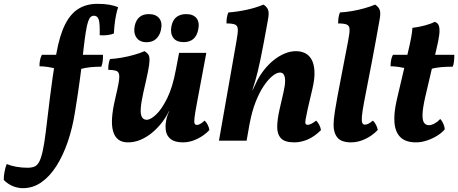

<svg xmlns="http://www.w3.org/2000/svg" viewBox="-170 -734 2391 1002"><path d="M338.2 -714Q373.7 -714 401 -709.3Q428.3 -704.5 446.5 -696Q440.1 -678.4 435.3 -653.6Q430.5 -628.9 427.8 -603.9Q425 -578.9 424.5 -559.4Q412.4 -553.8 391.5 -551Q370.6 -548.2 350.3 -550.3Q351.8 -611.1 345.3 -631.5Q338.9 -651.9 320.4 -651.9Q310.9 -651.9 303.4 -645.6Q295.9 -639.4 289.8 -621.2Q283.6 -603.1 278 -568.7Q272.3 -534.3 266 -478.4Q262.1 -439.4 257.7 -403.6Q253.3 -367.8 248.3 -329.8Q243.3 -291.8 236.8 -247.9Q230.3 -204 221.3 -148.8Q208.3 -66.2 183.7 5.8Q159 77.7 124.5 132.2Q89.9 186.7 46 217.3Q2.1 248 -50.3 248Q-77 248 -102.9 237.5Q-128.7 226.9 -150.3 205.2Q-150.8 185.6 -146.4 162.5Q-142.1 139.4 -135 122.2Q-111.4 131.8 -83.5 136.6Q-55.5 141.4 -26 141.4Q-5.4 141.4 9.2 135.6Q23.8 129.9 34.1 111.3Q44.3 92.6 52.7 55Q61.2 17.3 69 -46.5Q78.3 -121.6 90.6 -224.5Q103 -327.4 124 -454Q141 -548.8 169.3 -605.6Q197.7 -662.3 239.7 -688.2Q281.7 -714 338.2 -714ZM48.6 -448H132.3L128.5 -373.8Q103.2 -381 79.1 -384.6Q55 -388.1 36.1 -388.1Q35.6 -403.8 38.8 -420.1Q42.1 -436.3 48.6 -448ZM251.3 -448H367.4Q368.5 -411.5 358.9 -386Q329.9 -386 302 -383.3Q274.1 -380.5 248.9 -373.4Z M497.5 9Q466.1 9 447 -6Q427.9 -21 420 -49.7Q412 -78.5 414.9 -119.7Q417.8 -161 429.9 -213Q443.3 -269.3 449 -301Q454.7 -332.7 451.2 -346.9Q447.7 -361.2 434.2 -365.2Q420.6 -369.2 395.1 -369.7Q394.6 -382.9 396.7 -398.4Q398.7 -413.8 404.3 -426Q432.4 -427.5 465.4 -433.2Q498.4 -438.9 529.9 -447.9Q561.4 -456.9 584.3 -467Q597.4 -459 603.9 -449.7Q610.5 -440.4 610.3 -420Q610.1 -399.6 602.2 -360.2Q594.3 -320.8 578.5 -253Q566.5 -199.3 564.5 -167.7Q562.5 -136.1 571 -122.5Q579.5 -108.9 595.5 -108.9Q615.5 -108.9 644.6 -136Q673.7 -163.2 702.5 -221.3Q731.3 -279.5 748.3 -372.5L764.6 -458H906.7L859.8 -207.4Q849 -150.4 845.5 -123.7Q842.1 -96.9 845.6 -89.4Q849.1 -81.9 858.5 -81.9Q872.9 -81.9 897.6 -104.6Q906.7 -97 913.8 -83Q920.9 -69 922.9 -55.3Q894.7 -25.8 857.9 -8.4Q821.2 9 785.3 9Q743.8 9 722.6 -6.8Q701.3 -22.6 696.3 -48.4Q691.2 -74.2 697.2 -105.6Q699.2 -117.1 703.2 -129.1Q707.2 -141.1 713.2 -153.6H711.7Q696.1 -121.3 673.2 -92.2Q650.3 -63.2 622.2 -40.2Q594 -17.3 562.6 -4.1Q531.2 9 497.5 9ZM788.7 -514.2Q750.7 -514.2 734.3 -536.7Q717.9 -559.2 724.4 -595.6Q731 -630 751.2 -645.2Q771.4 -660.4 801.3 -660.4Q838.4 -660.4 855.3 -639.3Q872.2 -618.2 864.6 -579.8Q851.4 -514.2 788.7 -514.2ZM595.1 -513.7Q557.7 -513.7 541.5 -539Q525.3 -564.2 533.3 -600.2Q539.9 -629.6 558.1 -645Q576.4 -660.4 606.2 -660.4Q644.1 -660.4 661.3 -638.1Q678.6 -615.9 669.9 -577.3Q663.3 -548 644.4 -530.9Q625.5 -513.7 595.1 -513.7Z M972.7 0 1064.1 -519.4Q1071.6 -560.6 1071.1 -580.1Q1070.6 -599.6 1057.3 -605.6Q1044.1 -611.7 1012.1 -611.7Q1011.6 -625.9 1013.9 -641.3Q1016.2 -656.8 1021.7 -669Q1068.9 -672.4 1117.9 -683.1Q1166.8 -693.9 1205.3 -710Q1223.4 -698.2 1229.2 -682.4Q1235 -666.7 1228.9 -633.5Q1215.9 -563 1206.7 -512.5Q1197.4 -462 1189.6 -425.7Q1181.9 -389.5 1175.4 -362.2Q1168.9 -335 1162 -311.6Q1155 -288.3 1147.1 -263.6L1163.5 -263.1L1117 0ZM1374.8 -467Q1399.7 -467 1420.8 -457.2Q1442 -447.3 1455.2 -424.8Q1468.5 -402.2 1471 -364.2Q1473.4 -326.2 1460.5 -270.8L1436.7 -169.2Q1427.7 -128.9 1424.8 -110.7Q1421.8 -92.5 1425.1 -87.5Q1428.4 -82.5 1435.8 -82.5Q1444.2 -82.5 1455.8 -88.6Q1467.3 -94.7 1479.8 -104.6Q1488.9 -96.1 1496 -82.3Q1503.1 -68.5 1505.1 -54.9Q1472.1 -21.9 1436.8 -6.5Q1401.5 9 1365.6 9Q1316.1 9 1296.1 -12.6Q1276.1 -34.2 1276.7 -73Q1277.3 -111.9 1288.8 -162.4L1309.6 -253.2Q1317.9 -288.6 1317.9 -311.2Q1317.9 -333.7 1311.2 -344.5Q1304.5 -355.4 1291.4 -355.4Q1274.5 -355.4 1252.4 -337.9Q1230.3 -320.5 1207.2 -286.5Q1184 -252.6 1164.4 -202.8Q1144.7 -153 1132.7 -88.2L1129.4 -223.7L1171.1 -311Q1185.7 -340.2 1207.5 -368.2Q1229.3 -396.3 1256.3 -418.5Q1283.4 -440.7 1313.8 -453.8Q1344.1 -467 1374.8 -467Z M1662.4 9Q1611.2 9 1590.8 -16.2Q1570.4 -41.4 1570.9 -83Q1570.9 -95.9 1572.4 -111.6Q1573.9 -127.3 1577.9 -154.2Q1581.8 -181.2 1590.3 -226.3Q1598.8 -271.5 1612.5 -342.8Q1626.2 -414.2 1646.6 -519.4Q1654.6 -560.2 1654.3 -579.9Q1654 -599.6 1640.3 -605.6Q1626.6 -611.7 1594.6 -611.7Q1594.6 -626.3 1596.6 -641.6Q1598.7 -656.8 1604.2 -669Q1633.3 -670.5 1666.8 -676.2Q1700.4 -681.9 1732.1 -690.9Q1763.9 -699.9 1787.8 -710Q1805.9 -698.2 1811.7 -682.2Q1817.4 -666.2 1811.4 -633.5Q1791.9 -522.6 1771.4 -415Q1750.9 -307.4 1730.4 -203.1Q1720.6 -151.4 1718.6 -125.6Q1716.7 -99.7 1721.1 -91.6Q1725.6 -83.5 1734.1 -83.5Q1742.5 -83.5 1752.1 -88.1Q1761.7 -92.8 1776.2 -104.6Q1785.2 -96.1 1792.4 -82.3Q1799.5 -68.5 1801.5 -55.8Q1772.8 -25.7 1735.8 -8.4Q1698.7 9 1662.4 9Z M2000.9 9Q1948 9 1920.5 -17.2Q1893 -43.4 1888.7 -93.4Q1884.4 -143.3 1901 -214.3L1958.3 -458Q1969.3 -503.5 1975.3 -535.6Q1981.3 -567.7 1982.3 -588.7Q2013.2 -592.2 2045.9 -600.8Q2078.6 -609.4 2098.3 -620Q2115.7 -615 2120.8 -597.9Q2125.9 -580.9 2122.1 -551.1Q2118.3 -521.4 2107.4 -476.6L2048.3 -223.9Q2035.8 -167.3 2035 -136.2Q2034.3 -105 2043.5 -92.8Q2052.7 -80.7 2068.2 -80.7Q2082 -80.7 2098.4 -89.8Q2114.7 -98.8 2127.6 -113.1Q2136.6 -103.9 2143.4 -88.7Q2150.2 -73.4 2151.2 -59.2Q2137.1 -41.7 2112 -26Q2086.8 -10.3 2057.9 -0.7Q2029 9 2000.9 9ZM1960.6 -373.8Q1935.3 -381 1911.3 -384.6Q1887.2 -388.1 1868.2 -388.1Q1868.2 -404.3 1871.2 -420.8Q1874.2 -437.3 1880.8 -448H1964.4ZM2076.3 -373.8 2080.1 -448H2201Q2201 -430.7 2199.3 -413.7Q2197.5 -396.6 2192.5 -386Q2156.3 -386 2128.9 -383.3Q2101.5 -380.5 2076.3 -373.8Z"/></svg>

Font: Vollkorn
Style: Italic
Weight: 400
Italic angle: -11°
Designer: Friedrich Althausen
Foundry: Friedrich Althausen
Version: Version 5.001